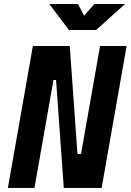

<svg xmlns="http://www.w3.org/2000/svg" viewBox="-20 -918 639 938"><path d="M291.5 0 253.9 -527.3H199.2L230.5 -693.4H320.8L358.4 -166H392.6L362.3 0ZM18.6 0 140.6 -693.4H270.5L148.4 0ZM346.7 0 468.8 -693.4H598.6L476.6 0ZM316.9 -771.5 220.7 -898.4H360.8L394.5 -834.5H384.8L440.9 -898.4H590.8L449.7 -771.5Z"/></svg>

Font: Cascadia Mono NF
Style: Italic
Weight: 400
Italic angle: -10°
Monospace: yes
Designer: Aaron Bell
Foundry: Saja Typeworks
Version: Version 2404.023